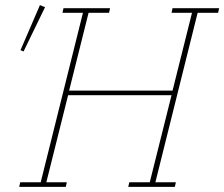

<svg xmlns="http://www.w3.org/2000/svg" viewBox="-20 -730 876 750"><path d="M59 -18H139L304 -680H224L228 -698H410L406 -680H326L250 -376H654L730 -680H650L654 -698H836L832 -680H752L587 -18H667L663 0H481L485 -18H565L650 -358H246L161 -18H241L237 0H55ZM136 -710 156 -702 72 -529 60 -534Z"/></svg>

Font: IBM Plex Serif Thin
Style: Italic
Weight: 100
Italic angle: -14°
Designer: Mike Abbink, Paul van der Laan, Pieter van Rosmalen
Foundry: Bold Monday
Version: Version 3.001